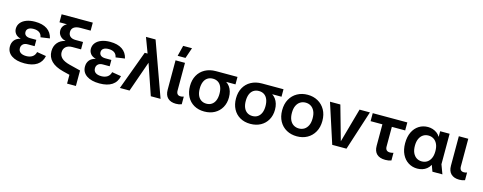

<svg xmlns="http://www.w3.org/2000/svg" viewBox="-30 -1518 6127 2434"><g transform="rotate(15 3033.5 -301.5)"><path d="M265 12Q157 12 95 -30.5Q33 -73 33 -149Q33 -196 59 -230Q85 -264 139 -277V-278Q92 -290 69.5 -319Q47 -348 47 -385Q47 -429 73.5 -462.5Q100 -496 148.5 -514.5Q197 -533 262 -533Q361 -533 420.5 -493Q480 -453 497 -377L378 -360Q370 -402 341 -421Q312 -440 267 -440Q223 -440 199.5 -423Q176 -406 176 -376Q176 -347 197 -331Q218 -315 257 -315H335V-232H246Q204 -232 182.5 -211.5Q161 -191 161 -160Q161 -122 188 -102.5Q215 -83 264 -83Q311 -83 343 -104Q375 -125 385 -168L506 -148Q490 -69 429 -28.5Q368 12 265 12Z M855 120V-65L922 21L768 -17Q661 -44 609 -97Q557 -150 557 -226Q557 -293 594 -338Q631 -383 696 -397V-398Q651 -407 624 -437.5Q597 -468 597 -508Q597 -540 613 -565Q629 -590 658 -605V-606H561V-711H970V-606H838Q781 -606 751 -584.5Q721 -563 721 -523Q721 -484 746 -463Q771 -442 817 -442H914V-345H799Q746 -345 715.5 -318.5Q685 -292 685 -246Q685 -202 718 -170.5Q751 -139 824 -120L971 -83V120Z M1250 12Q1142 12 1080 -30.5Q1018 -73 1018 -149Q1018 -196 1044 -230Q1070 -264 1124 -277V-278Q1077 -290 1054.5 -319Q1032 -348 1032 -385Q1032 -429 1058.5 -462.5Q1085 -496 1133.5 -514.5Q1182 -533 1247 -533Q1346 -533 1405.5 -493Q1465 -453 1482 -377L1363 -360Q1355 -402 1326 -421Q1297 -440 1252 -440Q1208 -440 1184.5 -423Q1161 -406 1161 -376Q1161 -347 1182 -331Q1203 -315 1242 -315H1320V-232H1231Q1189 -232 1167.5 -211.5Q1146 -191 1146 -160Q1146 -122 1173 -102.5Q1200 -83 1249 -83Q1296 -83 1328 -104Q1360 -125 1370 -168L1491 -148Q1475 -69 1414 -28.5Q1353 12 1250 12Z M1922 0 1766 -456 1753 -484 1668 -711H1794L2050 0ZM1516 0 1705 -512H1819L1826 -422H1791L1643 0Z M2253 10Q2184 10 2145.5 -26.5Q2107 -63 2107 -135V-521H2231V-158Q2231 -127 2245 -111.5Q2259 -96 2286 -96Q2295 -96 2305 -97.5Q2315 -99 2327 -104V-3Q2308 4 2291 7Q2274 10 2253 10ZM2118 -583 2153 -723H2269L2221 -583Z M2625 12Q2547 12 2489 -21.5Q2431 -55 2399.5 -115Q2368 -175 2368 -254Q2368 -334 2401 -394Q2434 -454 2495 -487.5Q2556 -521 2638 -521H2920V-423H2799V-422Q2825 -405 2843.5 -379.5Q2862 -354 2872.5 -319.5Q2883 -285 2883 -242Q2883 -167 2850.5 -109.5Q2818 -52 2760 -20Q2702 12 2625 12ZM2626 -91Q2666 -91 2695 -110.5Q2724 -130 2739.5 -166.5Q2755 -203 2755 -255Q2755 -307 2739.5 -344Q2724 -381 2695 -400Q2666 -419 2626 -419Q2586 -419 2556.5 -400Q2527 -381 2511.5 -344Q2496 -307 2496 -255Q2496 -203 2511.5 -166.5Q2527 -130 2556.5 -110.5Q2586 -91 2626 -91Z M3229 12Q3151 12 3093 -21.5Q3035 -55 3003.5 -115Q2972 -175 2972 -254Q2972 -334 3005 -394Q3038 -454 3099 -487.5Q3160 -521 3242 -521H3524V-423H3403V-422Q3429 -405 3447.5 -379.5Q3466 -354 3476.5 -319.5Q3487 -285 3487 -242Q3487 -167 3454.5 -109.5Q3422 -52 3364 -20Q3306 12 3229 12ZM3230 -91Q3270 -91 3299 -110.5Q3328 -130 3343.5 -166.5Q3359 -203 3359 -255Q3359 -307 3343.5 -344Q3328 -381 3299 -400Q3270 -419 3230 -419Q3190 -419 3160.5 -400Q3131 -381 3115.5 -344Q3100 -307 3100 -255Q3100 -203 3115.5 -166.5Q3131 -130 3160.5 -110.5Q3190 -91 3230 -91Z M3840 12Q3764 12 3704 -21Q3644 -54 3610 -115.5Q3576 -177 3576 -260Q3576 -344 3610 -405Q3644 -466 3704 -499.5Q3764 -533 3840 -533Q3916 -533 3975.5 -499.5Q4035 -466 4069.5 -405Q4104 -344 4104 -260Q4104 -177 4069.5 -115.5Q4035 -54 3975.5 -21Q3916 12 3840 12ZM3840 -91Q3879 -91 3909.5 -110Q3940 -129 3958 -166.5Q3976 -204 3976 -260Q3976 -317 3958 -354.5Q3940 -392 3909.5 -411Q3879 -430 3840 -430Q3801 -430 3770.5 -411Q3740 -392 3722 -354.5Q3704 -317 3704 -260Q3704 -204 3721.5 -166.5Q3739 -129 3770 -110Q3801 -91 3840 -91Z M4303 0 4134 -521H4270L4396 -74H4397L4522 -521H4658L4490 0Z M5001 10Q4927 10 4888.5 -26.5Q4850 -63 4850 -135V-458H4974V-158Q4974 -127 4989 -111.5Q5004 -96 5033 -96Q5043 -96 5054.5 -97.5Q5066 -99 5079 -104V-3Q5059 4 5040.5 7Q5022 10 5001 10ZM4695 -416V-521H5149V-416Z M5420 12Q5355 12 5302.5 -21Q5250 -54 5220 -115Q5190 -176 5190 -260Q5190 -345 5219.5 -406Q5249 -467 5301 -500Q5353 -533 5419 -533Q5451 -533 5481 -523.5Q5511 -514 5536.5 -495.5Q5562 -477 5579 -448H5580V-521H5704V-121L5749 0H5618L5588 -81H5587Q5570 -49 5543.5 -28Q5517 -7 5485.5 2.5Q5454 12 5420 12ZM5452 -91Q5492 -91 5522 -110.5Q5552 -130 5569.5 -167.5Q5587 -205 5587 -261Q5587 -316 5569.5 -353.5Q5552 -391 5521.5 -410.5Q5491 -430 5452 -430Q5413 -430 5383 -410.5Q5353 -391 5335.5 -353.5Q5318 -316 5318 -261Q5318 -205 5335.5 -167.5Q5353 -130 5383 -110.5Q5413 -91 5452 -91Z M5971 10Q5902 10 5863.5 -26.5Q5825 -63 5825 -135V-521H5949V-158Q5949 -127 5963 -111.5Q5977 -96 6004 -96Q6013 -96 6023 -97.5Q6033 -99 6045 -104V-3Q6026 4 6009 7Q5992 10 5971 10Z"/></g></svg>

Font: TikTok Sans 24pt SemiBold
Style: Regular
Weight: 600
Version: Version 4.000